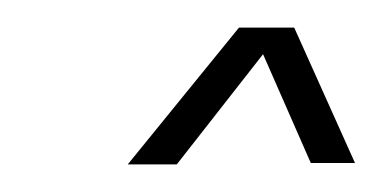

<svg xmlns="http://www.w3.org/2000/svg" viewBox="-20 -743 277 139"><path d="M72.5 -624H108L185.5 -723H153ZM205 -625H237L193 -723H162Z"/></svg>

Font: Anybody UltraCondensed Light
Style: Italic
Weight: 300
Width: 1
Italic angle: -10°
Version: Version 1.113;gftools[0.9.25]